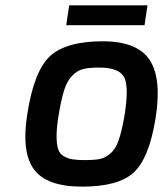

<svg xmlns="http://www.w3.org/2000/svg" viewBox="-20 -691 608 716"><path d="M227 -597 238 -671H530L519 -597ZM198 -258Q191 -214 191 -184Q191 -154 196.5 -136Q202 -118 217 -109Q232 -100 249.5 -97Q267 -94 295 -94Q332 -94 352 -98Q372 -102 391.5 -118.5Q411 -135 422.5 -168Q434 -201 444 -258Q462 -369 442.5 -404Q423 -439 350 -439Q312 -439 290 -433.5Q268 -428 249 -408.5Q230 -389 219 -354Q208 -319 198 -258ZM82 -267Q107 -427 167 -482Q227 -537 363 -537Q492 -537 538 -467.5Q584 -398 560 -249Q536 -101 479 -48Q422 5 286 5Q154 5 106.5 -59.5Q59 -124 82 -267Z"/></svg>

Font: Exo
Style: Demi Bold Italic
Weight: 600
Designer: Natanael Gama
Version: Version 1